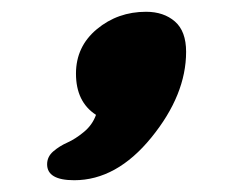

<svg xmlns="http://www.w3.org/2000/svg" viewBox="-20 -185 386 326"><path d="M109 -60Q109 -106 144.5 -135.5Q180 -165 228 -165Q258 -165 277 -148.5Q296 -132 296 -97Q296 -24 237 48.5Q178 121 106 121Q60 121 60 94Q60 81 70.5 72Q81 63 94.5 57Q108 51 122.5 39Q137 27 143 10Q109 -12 109 -60Z"/></svg>

Font: LeckerliOne
Style: Regular
Weight: 400
Designer: Gesine Todt
Foundry: Gesine Todt
Version: Version 1.000